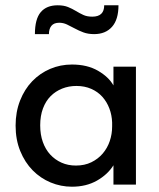

<svg xmlns="http://www.w3.org/2000/svg" viewBox="-20 -698 603 726"><path d="M252 8Q210 8 171.5 -8Q133 -24 103.5 -54Q74 -84 56.5 -127Q39 -170 39 -223Q39 -275 56 -318Q73 -361 102 -391Q131 -421 169.5 -437.5Q208 -454 252 -454Q310 -454 350.5 -430.5Q391 -407 409 -375V-446H494V0H409V-73Q387 -38 346.5 -15Q306 8 252 8ZM267 -72Q300 -72 325.5 -84.5Q351 -97 368.5 -117.5Q386 -138 395 -164.5Q404 -191 404 -220V-235Q403 -263 393.5 -288Q384 -313 367 -332Q350 -351 325 -362Q300 -373 269 -373Q240 -373 215 -363Q190 -353 171.5 -334.5Q153 -316 142.5 -288Q132 -260 132 -224Q132 -189 142 -161Q152 -133 170 -113.5Q188 -94 212.5 -83Q237 -72 267 -72ZM336 -569Q313 -569 295.5 -575.5Q278 -582 262.5 -590.5Q247 -599 233 -605.5Q219 -612 204 -612Q184 -612 174.5 -600.5Q165 -589 165 -569H112Q112 -626 134 -652Q156 -678 198 -678Q221 -678 237 -671.5Q253 -665 267 -656.5Q281 -648 295 -641.5Q309 -635 329 -635Q374 -635 374 -678H428Q428 -624 403.5 -596.5Q379 -569 336 -569Z"/></svg>

Font: Tilda Sans Medium
Style: Regular
Weight: 500
Designer: ParaType Ltd
Foundry: ParaType Ltd
Version: Version 1.009